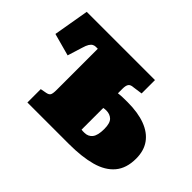

<svg xmlns="http://www.w3.org/2000/svg" viewBox="-105 -734 945 945"><g transform="rotate(45 367.5 -261.0)"><path d="M151 0V-93L183 -99Q199 -102 204 -111Q209 -120 209 -146V-432H195Q187 -432 179 -428Q171 -424 164 -413Q157 -402 151 -381L127 -304L10 -336L42 -522H517V-429L467 -422Q448 -421 441 -411Q434 -401 434 -379V-347Q448 -349 463 -349.5Q478 -350 498 -350Q571 -350 621.5 -331Q672 -312 698.5 -275Q725 -238 725 -183Q725 -116 691 -75.5Q657 -35 593.5 -17.5Q530 0 440 0ZM455 -93Q481 -93 496 -112Q511 -131 511 -175Q511 -216 495 -231.5Q479 -247 453 -247Q449 -247 444 -246.5Q439 -246 434 -245V-94Q438 -93 443 -93Q448 -93 455 -93Z"/></g></svg>

Font: Literata Black
Style: Regular
Weight: 900
Designer: Latin by Veronika Burian and Jose Scaglione. Greek by Irene Vlachou. Cyrillic by Vera Evstafieva.
Foundry: TypeTogether
Version: Version 3.103;gftools[0.9.29]